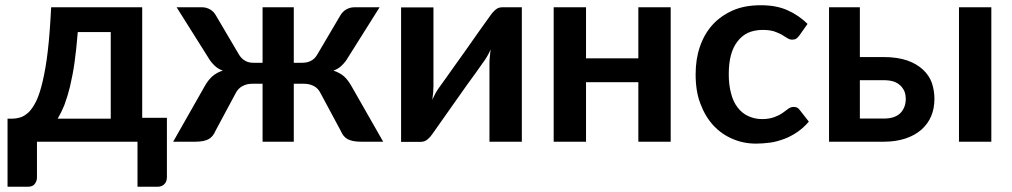

<svg xmlns="http://www.w3.org/2000/svg" viewBox="-20 -541 3865 733"><path d="M200.2 -87.9H402.8V-418.5H276.9Q271.5 -351.6 264.6 -302.7Q258.3 -257.3 247.1 -210Q239.3 -177.2 225.6 -139.6Q214.8 -112.8 200.2 -87.9ZM522.9 -91.3H617.2V134.8Q617.2 152.3 607.4 162.1Q597.7 171.9 582 171.9H504.9V0H121.1V137.2Q121.1 149.9 112.8 161.1Q105 171.9 86.9 171.9H8.8V-87.9H23.4Q41.5 -87.9 57.6 -92.8Q71.8 -96.7 89.4 -112.3Q105 -127.9 118.7 -155.8Q132.3 -184.6 143.1 -231.4Q155.3 -283.7 162.6 -347.7Q169.9 -408.7 175.3 -513.2H522.9Z M1322.3 -211.4 1442.9 0H1357.4Q1325.2 0 1307.1 -9.8Q1290 -19 1280.3 -42.5L1204.1 -184.6Q1194.8 -203.6 1179.2 -211.9Q1162.1 -221.2 1142.1 -221.2H1101.6V0H982.4V-221.2H941.4Q921.9 -221.2 904.8 -211.9Q888.7 -203.1 879.4 -184.6L803.2 -42.5Q793.5 -19 776.4 -9.8Q758.3 0 726.1 0H641.1L761.2 -211.4Q773.9 -234.4 790 -249Q807.1 -264.2 830.6 -271.5Q812 -277.8 799.3 -290.5Q784.7 -304.2 774.4 -322.3L654.3 -513.2H752Q768.1 -513.2 783.2 -504.4Q796.9 -496.1 805.2 -480.5L892.1 -333Q900.9 -317.9 915 -309.6Q927.7 -301.3 948.2 -301.3H982.4V-513.2H1101.6V-301.3H1133.3Q1154.3 -301.3 1168.5 -309.6Q1182.1 -316.9 1191.4 -333L1278.3 -480.5Q1286.6 -495.6 1300.8 -504.4Q1315.9 -513.2 1332.5 -513.2H1429.2L1309.1 -322.3Q1298.8 -304.2 1284.2 -290.5Q1271.5 -277.8 1252.9 -271.5Q1276.9 -263.7 1293.9 -249Q1309.1 -234.9 1322.3 -211.4Z M1897 -513.2H1972.2V0H1848.6V-299.3Q1848.6 -311.5 1850.1 -325.2Q1851.1 -338.9 1853 -352.5Q1845.2 -333 1831.1 -312Q1830.6 -311.5 1821.3 -298.3Q1801.8 -271 1798.3 -265.6Q1794.4 -260.3 1765.6 -220.7Q1760.7 -213.9 1748.3 -196.3Q1735.8 -178.7 1729 -168.9Q1654.8 -63.5 1630.9 -29.8Q1624 -19 1612.8 -9.3Q1601.6 0.5 1586.9 0.5H1511.2V-512.7H1634.8V-212.9Q1634.8 -205.6 1633.8 -188Q1631.8 -169.4 1630.4 -160.2Q1640.6 -183.6 1652.3 -200.7L1653.3 -202.1Q1654.3 -203.6 1656.7 -207Q1659.2 -210.4 1661.6 -213.9Q1662.6 -215.3 1671.1 -227.1Q1679.7 -238.8 1685.1 -246.6Q1689 -252.4 1717.3 -292Q1724.1 -301.3 1736.3 -318.6Q1748.5 -335.9 1753.9 -343.3Q1822.3 -440.9 1852.5 -482.4Q1858.9 -492.7 1871.1 -503.4Q1882.3 -513.2 1897 -513.2Z M2417 -513.2H2540.5V0H2417V-227.1H2217.3V0H2093.8V-513.2H2217.3V-318.4H2417Z M3063 -449.7 3030.8 -404.3Q3025.4 -397.5 3020 -393.6Q3014.6 -389.6 3004.4 -389.6Q2994.6 -389.6 2985.8 -395.5Q2982.9 -397 2975.8 -401.6Q2968.8 -406.2 2964.4 -408.7Q2949.2 -416.5 2935.1 -421.4Q2916.5 -426.8 2892.1 -426.8Q2860.4 -426.8 2835 -415.5Q2811.5 -404.3 2794.4 -381.3Q2778.3 -360.4 2770 -328.6Q2762.2 -297.9 2762.2 -257.3Q2762.2 -216.8 2771 -184.6Q2778.8 -152.8 2795.9 -130.9Q2812.5 -108.9 2835.9 -98.1Q2860.8 -86.4 2889.2 -86.4Q2916.5 -86.4 2937 -94.2Q2954.6 -100.6 2967.8 -109.9Q2974.1 -114.3 2989.7 -126Q2999 -132.8 3010.3 -132.8Q3025.4 -132.8 3032.7 -121.6L3067.9 -76.7Q3047.4 -52.7 3023.4 -36.6Q3000 -20.5 2974.1 -10.7Q2943.4 0.5 2920.9 3.4Q2891.1 7.3 2866.7 7.3Q2817.9 7.3 2776.9 -10.7Q2734.9 -28.3 2703.6 -62Q2672.4 -95.7 2653.8 -145.5Q2635.7 -191.9 2635.7 -257.3Q2635.7 -315.4 2651.9 -362.3Q2668 -410.2 2699.7 -445.8Q2730.5 -480 2777.3 -501Q2822.3 -521 2884.8 -521Q2943.4 -521 2985.4 -502.4Q3030.3 -482.4 3063 -449.7Z M3262.7 -88.4H3354.5Q3396.5 -88.4 3417.5 -109.4Q3438 -130.9 3438 -163.6Q3438 -177.7 3433.6 -190.4Q3428.2 -203.6 3418.5 -213.4Q3407.7 -224.1 3392.6 -229.5Q3375.5 -234.9 3354 -234.9H3262.7ZM3262.7 -323.2H3353.5Q3405.3 -323.2 3443.8 -310.1Q3479 -297.9 3503.9 -274.9Q3527.3 -252.9 3537.6 -224.6Q3547.4 -194.3 3547.4 -164.1Q3547.4 -127.4 3535.2 -98.1Q3522.9 -68.4 3497.6 -45.9Q3473.1 -24.4 3437 -12.2Q3399.4 0 3355 0H3145V-513.2H3262.7ZM3641.1 -513.2H3764.6V0H3641.1Z"/></svg>

Font: Lato-SemiBold
Style: Bold
Weight: 500
Designer: Lukasz Dziedzic with Adam Twardoch and Botio Nikoltchev
Foundry: tyPoland Lukasz Dziedzic
Version: ""